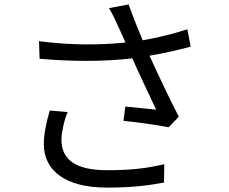

<svg xmlns="http://www.w3.org/2000/svg" viewBox="-20 -814 1040 872"><path d="M206 -312C190 -258 179 -203 179 -160C179 -36 281 38 465 38C596 38 663 26 725 15L726 -68C656 -53 597 -41 466 -41C318 -41 259 -93 259 -180C259 -210 271 -267 287 -305ZM831 -681C763 -659 696 -643 628 -631C606 -684 588 -728 564 -794L475 -777C491 -750 500 -731 517 -694L550 -621C436 -609 301 -608 157 -627L160 -547C311 -534 453 -534 581 -549C611 -480 661 -377 689 -316C656 -319 587 -327 549 -330L541 -265C605 -259 703 -245 746 -236L792 -284C749 -367 695 -482 659 -561C720 -571 785 -586 846 -602Z"/></svg>

Font: Noto Sans CJK KR Regular
Style: Regular
Weight: 400
Designer: Ryoko NISHIZUKA (kana & ideographs); Paul D. Hunt (Latin, Greek & Cyrillic); Wenlong ZHANG (bopomofo); Sandoll Communica
Foundry: Adobe Systems Incorporated
Version: Version 1.004;PS 1.004;hotconv 1.0.82;makeotf.lib2.5.63406